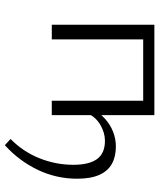

<svg xmlns="http://www.w3.org/2000/svg" viewBox="46 -498 642 773"><g transform="rotate(90 366.5 -112.0)"><path d="M565 189 540 166Q591 116 617.5 50Q644 -16 644 -87Q644 -150 621 -182Q598 -214 547 -214Q516 -214 485 -196.5Q454 -179 439 -148L418 -163Q435 -193 459 -214.5Q483 -236 511.5 -247Q540 -258 570 -258Q611 -258 640 -242Q669 -226 684.5 -191.5Q700 -157 700 -102Q700 -18 664 57Q628 132 565 189ZM80 0V-413H139V0ZM386 0V-413H444V0ZM108 -368V-413H416V-368Z"/></g></svg>

Font: Ysabeau Office Light
Style: Regular
Weight: 300
Designer: Christian Thalmann (Catharsis Fonts)
Version: Version 2.001;gftools[0.9.30]; featfreeze: tnum,lnum,ss02